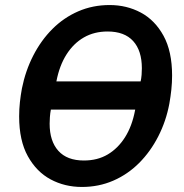

<svg xmlns="http://www.w3.org/2000/svg" viewBox="-20 -730 730 762"><path d="M305 12Q237 12 181 -18Q125 -48 90.5 -110Q56 -172 56 -268Q56 -297 59 -324.5Q62 -352 67 -379Q81 -449 112 -509.5Q143 -570 188 -615Q233 -660 290.5 -685Q348 -710 415 -710Q483 -710 539 -680Q595 -650 629 -588Q663 -526 663 -430Q663 -402 660 -374Q657 -346 652 -318Q639 -249 608 -188.5Q577 -128 532 -83Q487 -38 429.5 -13Q372 12 305 12ZM313 -93Q367 -93 407.5 -117Q448 -141 476 -185Q504 -229 516 -292L523 -327L548 -295H151L188 -326L182 -296Q179 -280 178 -265Q177 -250 177 -239Q177 -170 211.5 -131.5Q246 -93 313 -93ZM407 -605Q354 -605 313 -581.5Q272 -558 244 -514Q216 -470 204 -408L197 -374L171 -407H571L532 -375L537 -401Q541 -419 542 -433Q543 -447 543 -459Q543 -529 508.5 -567Q474 -605 407 -605Z"/></svg>

Font: IBM Plex Sans SemiBold
Style: Italic
Weight: 600
Italic angle: -11.31°
Designer: Mike Abbink, Paul van der Laan, Pieter van Rosmalen
Foundry: Bold Monday
Version: Version 3.201